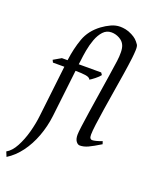

<svg xmlns="http://www.w3.org/2000/svg" viewBox="-209 -769 840 1072"><g transform="rotate(20 211.0 -233.0)"><path d="M446.8 -32.2Q402.3 -4.9 377.2 6.6Q352.1 18.1 329.1 18.1Q316.9 18.1 306.9 4.6Q296.9 -8.8 296.9 -34.7Q296.9 -47.9 301.8 -85.4Q306.6 -123 314.7 -175.3Q322.8 -227.5 331.8 -285.9Q340.8 -344.2 349.4 -399.2Q357.9 -454.1 363.8 -496.6Q367.7 -525.4 367.2 -550Q366.7 -574.7 359.9 -590.3Q351.1 -611.3 328.1 -623.8Q305.2 -636.2 280.8 -636.2Q251.5 -636.2 231.7 -614.7Q211.9 -593.3 199.7 -560.3Q187.5 -527.3 181.2 -491.7Q174.8 -456.1 171.9 -427.2L168.9 -406.2H302.2L311 -393.6Q302.2 -381.3 282.7 -366Q263.2 -350.6 253.9 -345.7Q249 -358.4 225.1 -362.1Q201.2 -365.7 167.5 -365.7H164.6L132.3 -86.4Q124.5 -21 102.3 38.3Q80.1 97.7 45.7 144Q11.2 190.4 -33.2 217.8L-44.9 189.5Q-15.1 172.9 7.1 131.6Q29.3 90.3 43.5 38.6Q57.6 -13.2 63 -62L98.1 -365.7H30.3L23.4 -379.9L68.8 -406.2H102.5Q111.8 -478.5 133.3 -538.3Q154.8 -598.1 211.9 -640.6Q235.8 -658.2 262.2 -670.4Q288.6 -682.6 315.9 -682.6Q330.1 -682.6 347.9 -679.2Q365.7 -675.8 386.7 -665Q403.8 -656.2 414.6 -646.5Q425.3 -636.7 436 -621.1Q441.9 -611.8 440.9 -588.4Q439.9 -564.9 437 -540.5Q431.6 -496.1 422.9 -440.7Q414.1 -385.3 404.5 -327.1Q395 -269 386.7 -215.8Q378.4 -162.6 373 -121.6Q367.7 -80.6 367.7 -60.5Q367.7 -45.4 372.1 -39.6Q376.5 -33.7 383.3 -33.7Q402.3 -33.7 441.4 -48.8Z"/></g></svg>

Font: Dai Banna SIL Light
Style: Italic
Weight: 300
Italic angle: -11°
Designer: Victor Gaultney
Foundry: SIL International
Version: Version 4.000